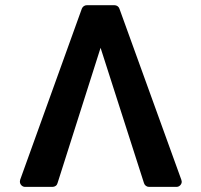

<svg xmlns="http://www.w3.org/2000/svg" viewBox="-20 -732 789 752"><path d="M57.9 -21Q57.9 -24.5 58.9 -27.7L300.4 -697.8Q302.9 -704.2 308.2 -707.9Q313.6 -711.6 320 -711.6H428.3Q435 -711.6 440.3 -707.9Q445.7 -704.2 447.8 -697.8L690.3 -27.7Q691.8 -22.7 691.8 -20.6Q691.8 -12.4 685.7 -6.2Q679.7 0 670.8 0H563.9Q557.2 0 551.7 -3.9Q546.2 -7.8 544 -14.6L373.9 -544.7L205.3 -14.6Q203.5 -7.8 198 -3.9Q192.5 0 185.4 0H78.5Q70 0 63.9 -6.2Q57.9 -12.4 57.9 -21Z"/></svg>

Font: DeltaSans SemiBold
Style: Regular
Weight: 600
Designer: Rasmus Andersson
Foundry: rsms
Version: Version 3.012